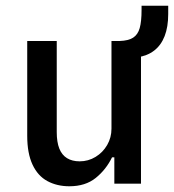

<svg xmlns="http://www.w3.org/2000/svg" viewBox="-20 -641 607 670"><path d="M222 9Q179 9 145.5 -9Q112 -27 93.5 -66.5Q75 -106 75 -167V-498H178V-180Q178 -145 187 -122.5Q196 -100 214 -89Q232 -78 258 -78Q288 -78 313.5 -93.5Q339 -109 354 -135Q369 -161 369 -192V-498H472V0H379V-92H371Q350 -49 314 -20Q278 9 222 9ZM459 -441 398 -481V-498Q428 -499 444.5 -509.5Q461 -520 467.5 -543Q474 -566 474 -606V-621H567V-592Q567 -547 554.5 -515Q542 -483 518 -464.5Q494 -446 459 -441Z"/></svg>

Font: Nunito Sans 7pt Condensed SemiBold
Style: Regular
Weight: 600
Width: 3
Designer: Vernon Adams
Foundry: Vernon Adams
Version: Version 3.101;gftools[0.9.27]